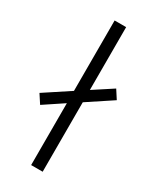

<svg xmlns="http://www.w3.org/2000/svg" viewBox="-228 -802 700 858"><g transform="rotate(30 122.5 -373.0)"><path d="M153.3 -358.4V0H93.8V-319.3L-5.9 -252.9L-35.2 -297.9L93.8 -382.8V-746.1H153.3V-421.9L252 -486.3L280.3 -442.4Z"/></g></svg>

Font: Gothic A1 Light
Style: Regular
Weight: 300
Version: Version 2.50